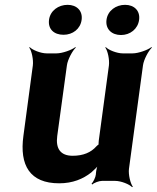

<svg xmlns="http://www.w3.org/2000/svg" viewBox="-20 -749 649 795"><path d="M281 -104C230 -104 210 -134 217 -186L257 -478C260 -502 280 -539 294 -552L292 -554C277 -542 238 -528 214 -528H173C149 -528 114 -542 103 -554L101 -552C111 -539 119 -502 116 -478L77 -187C60 -64 104 10 225 10C281 10 324 -8 358 -35C369 -45 386 -60 391 -70L388 -72C382 -62 378 -43 377 -29V-27C376 -15 366 5 359 12L362 15C369 8 390 0 402 0H457C481 0 516 14 527 26L530 24C520 11 511 -26 514 -50L572 -478C575 -502 595 -539 609 -552L607 -554C592 -542 553 -528 529 -528H488C464 -528 429 -542 418 -554L416 -552C426 -539 434 -502 431 -478L389 -167C389 -164 387 -150 389 -148L392 -152C390 -153 380 -145 379 -143C357 -118 325 -104 281 -104ZM243 -605C281 -605 313 -629 318 -667C323 -704 298 -729 260 -729C222 -729 188 -705 183 -667C178 -628 204 -605 243 -605ZM481 -604C519 -604 551 -629 556 -667C561 -704 536 -729 498 -729C460 -729 426 -705 421 -667C416 -629 442 -604 481 -604Z"/></svg>

Font: Asimov
Style: EdgeIt
Weight: 500
Designer: Google
Version: Version 2.000980: 2014